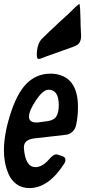

<svg xmlns="http://www.w3.org/2000/svg" viewBox="-31 -953 434 980"><path d="M197 -662 177 -654Q167 -652 166 -652Q157 -652 157 -671V-681Q157 -684 157.5 -689Q158 -694 158 -695Q163 -733 180 -752L222 -793Q225 -796 243 -812.5Q261 -829 270 -838Q326 -888 350 -913L354 -917Q372 -933 374 -933Q376 -933 378 -906L380 -850Q380 -826 382 -788L383 -771Q383 -731 356 -720H357L337 -712Q227 -672 197 -662ZM297 -118Q217 7 119 7Q81 7 54 -12.5Q27 -32 13.5 -63Q0 -94 -5.5 -124Q-11 -154 -11 -185Q-11 -273 26.5 -384.5Q64 -496 120 -540Q166 -577 226 -577H236Q367 -568 367 -406V-405Q367 -372 363 -347L361 -334V-333L360 -330Q360 -327 359.5 -324Q359 -321 358 -317.5Q357 -314 357 -312V-313Q353 -294 338.5 -280.5Q324 -267 305 -265L139 -246Q91 -238 91 -202V-197Q98 -100 150 -100Q184 -100 218 -138Q240 -165 256 -165Q260 -165 264 -164H263L290 -155H289Q303 -151 303 -136Q303 -127 297 -118ZM269 -416Q269 -495 217 -495H216Q189 -495 153 -441.5Q117 -388 117 -358Q117 -328 154 -328H162L214 -335Q246 -340 257.5 -360.5Q269 -381 269 -416ZM365 -354 364 -352V-353Z"/></svg>

Font: Bangerz Fix
Style: Regular
Weight: 400
Designer: vernon adams
Foundry: Vernon Adams
Version: Version 2.10;December 28, 2023;FontCreator 13.0.0.2683 64-bi